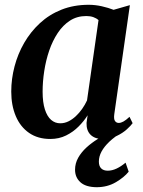

<svg xmlns="http://www.w3.org/2000/svg" viewBox="-20 -570 599 802"><path d="M457.5 -94Q454.5 -73 460.2 -64.8Q466 -56.5 476 -56.5Q485 -56.5 495.8 -62.5Q506.5 -68.5 521 -82L534 -55.5Q527 -45.5 509.8 -29.8Q492.5 -14 466.8 -1.8Q441 10.5 408.5 10.5Q376 10.5 358.2 -7.2Q340.5 -25 341.5 -57L346 -88.5Q331 -64.5 308.5 -41.8Q286 -19 256.2 -4.2Q226.5 10.5 190 10.5Q138 10.5 101.5 -14.8Q65 -40 46 -84.8Q27 -129.5 27 -187.5Q27 -240.5 40.8 -292.8Q54.5 -345 81.2 -391.2Q108 -437.5 147 -473.5Q186 -509.5 237.2 -529.8Q288.5 -550 350.5 -550Q377.5 -550 405.2 -543.8Q433 -537.5 454.5 -529L522.5 -548.5ZM391.5 -486Q382.5 -494 369.8 -498.5Q357 -503 340.5 -503Q302 -503 272.5 -484Q243 -465 221.2 -432.2Q199.5 -399.5 185.5 -358.5Q171.5 -317.5 164.8 -273.2Q158 -229 158 -187Q158 -142.5 167.5 -113Q177 -83.5 193.5 -69.2Q210 -55 231.5 -55Q249.5 -55 265.8 -63Q282 -71 296.5 -84.5Q311 -98 323 -115Q335 -132 343.5 -150.5ZM383.5 212Q338 211.5 315.8 191.2Q293.5 171 293.5 139Q293.5 112.5 306.5 89.2Q319.5 66 341 46.2Q362.5 26.5 389 10.2Q415.5 -6 442 -19L463.5 -31.5L491.5 -19Q459 1 437.2 21.5Q415.5 42 404.2 62.8Q393 83.5 393 105Q393 124 402.8 133.5Q412.5 143 430 143Q448 143 466.8 134.2Q485.5 125.5 504.5 109.5L517.5 147Q499 170.5 463.8 191.2Q428.5 212 383.5 212Z"/></svg>

Font: Merriweather 60pt SemiBold
Style: Italic
Weight: 600
Italic angle: -7.8°
Version: Version 2.101